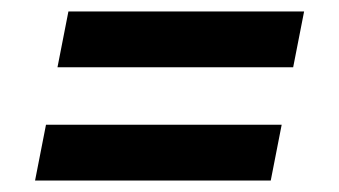

<svg xmlns="http://www.w3.org/2000/svg" viewBox="-20 -492 590 334"><path d="M490 -375H80L99 -472H509ZM41 -178 60 -275H470L451 -178Z"/></svg>

Font: Lode
Style: Bold Italic
Weight: 700
Italic angle: -11°
Monospace: yes
Designer: Belleve Invis
Foundry: Belleve Invis
Version: Version 29.2.0; ttfautohint (v1.8.3)